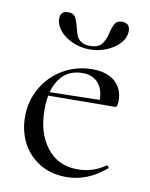

<svg xmlns="http://www.w3.org/2000/svg" viewBox="-72 -640 552 706"><g transform="rotate(10 204.0 -287.0)"><path d="M36 -180Q36 -240 64.5 -289Q93 -338 142 -366.5Q191 -395 251 -395Q305 -395 335 -368.5Q365 -342 365 -296Q365 -284 362.5 -278.5Q360 -273 353 -273H295L296 -288Q296 -329 275 -352Q254 -375 217 -375Q162 -375 132 -333.5Q102 -292 102 -219Q102 -132 144 -77.5Q186 -23 259 -23Q317 -23 363 -56H364Q367 -56 369.5 -52.5Q372 -49 370 -46Q302 12 224 12Q165 12 122 -15Q79 -42 57.5 -85.5Q36 -129 36 -180ZM83 -284 311 -289V-273L84 -271ZM288 -538Q294 -562 301.5 -574Q309 -586 327 -586Q357 -586 357 -556Q357 -532 338.5 -511Q320 -490 290 -477.5Q260 -465 227 -465Q193 -465 163 -478Q133 -491 115 -512.5Q97 -534 97 -557Q97 -586 126 -586Q145 -586 152 -575Q159 -564 166 -538Q171 -517 175.5 -506Q180 -495 192 -486.5Q204 -478 226 -478Q256 -478 269 -494Q282 -510 288 -538Z"/></g></svg>

Font: Cormorant
Style: Regular
Weight: 400
Designer: Christian Thalmann (Catharsis Fonts)
Foundry: Catharsis Fonts
Version: Version 4.000